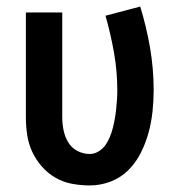

<svg xmlns="http://www.w3.org/2000/svg" viewBox="-20 -558 540 586"><path d="M254 8Q227 8 200 3Q173 -2 149.5 -15.5Q126 -29 108 -49.5Q90 -70 78.5 -94.5Q67 -119 63 -146Q59 -173 59 -200V-520H170V-200Q170 -180 174 -160.5Q178 -141 188 -124Q198 -107 216 -97.5Q234 -88 254 -88Q268 -88 281 -96Q294 -104 302 -115.5Q310 -127 315.5 -140.5Q321 -154 324.5 -168Q328 -182 330.5 -196Q333 -210 334.5 -224.5Q336 -239 337 -253.5Q338 -268 338 -282Q338 -340 328 -397Q318 -454 302 -510L408 -538Q427 -476 438 -412Q449 -348 449 -283Q449 -250 445.5 -217.5Q442 -185 433.5 -153.5Q425 -122 410 -92Q395 -62 372 -39Q349 -16 318 -4Q287 8 254 8Z"/></svg>

Font: Iosevka Fixed
Style: Bold
Weight: 700
Monospace: yes
Designer: Belleve Invis
Foundry: Belleve Invis
Version: Version 32.3.0